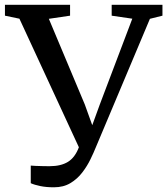

<svg xmlns="http://www.w3.org/2000/svg" viewBox="-34 -763 693 796"><path d="M189.5 13.5Q158 13.5 133.5 8.5Q109 3.5 93.5 -3.5V-76.5Q97.5 -76 114 -75.2Q130.5 -74.5 147.8 -74.2Q165 -74 172 -74Q218.5 -74 247.8 -92Q277 -110 293 -152.5L46.5 -685.5L-13.5 -698V-743H256.5V-698L168.5 -685L317.5 -330L348.5 -244L380 -330.5L514.5 -685.5L429 -698V-743H639.5V-698L587.5 -685L364 -154Q355 -131.5 341.2 -103Q327.5 -74.5 307 -47.8Q286.5 -21 257.8 -3.8Q229 13.5 189.5 13.5Z"/></svg>

Font: Merriweather Text
Style: Regular
Weight: 400
Designer: Eben Sorkin
Foundry: Eben Sorkin
Version: Version 2.100; ttfautohint (v1.7.19-72a1) -l 8 -r 50 -G 200 